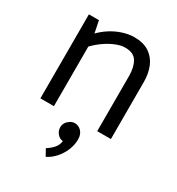

<svg xmlns="http://www.w3.org/2000/svg" viewBox="-177 -610 883 960"><g transform="rotate(30 264.5 -130.0)"><path d="M141 0V-344Q165 -369 193 -388.5Q221 -408 250.5 -420Q280 -432 304 -432Q354 -432 372.5 -400Q391 -368 391 -318V0H470V-328Q470 -378 454 -416.5Q438 -455 404.5 -477.5Q371 -500 318 -500Q286 -500 252 -489Q218 -478 188 -459Q158 -440 135 -416L121 -485H63V0ZM275 21Q261 21 248.5 29Q236 37 228.5 48.5Q221 60 221 76Q221 95 234.5 111.5Q248 128 267 129Q264 154 248 171.5Q232 189 211 202L232 240Q259 227 281 202.5Q303 178 316 147Q329 116 329 84Q329 55 313 38Q297 21 275 21Z"/></g></svg>

Font: Catamaran
Style: Regular
Weight: 400
Designer: Pria Ravichandran
Version: Version 2.000